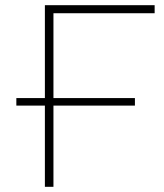

<svg xmlns="http://www.w3.org/2000/svg" viewBox="-20 -720 634 740"><path d="M43 -313V-342H153V-700H576V-669H186V-342H500V-313H186V0H153V-313Z"/></svg>

Font: Montserrat ExtraLight
Style: Regular
Weight: 200
Designer: Julieta Ulanovsky
Foundry: Julieta Ulanovsky
Version: Version 9.000; ttfautohint (v1.8.4.7-5d5b)